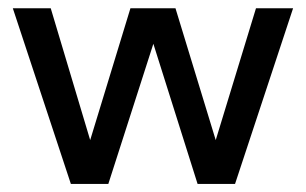

<svg xmlns="http://www.w3.org/2000/svg" viewBox="-20 -455 757 475"><path d="M155.3 0 11.7 -434.6H105.5L203.1 -108.4L302.7 -434.6H414.1L513.7 -108.4L613.3 -434.6H705.1L561.5 0H468.8L359.4 -346.7L248 0Z"/></svg>

Font: Padauk Book
Style: Regular
Weight: 400
Designer: Debbi Hosken, Becca Hirsbrunner Spalinger
Foundry: SIL International
Version: Version 5.000